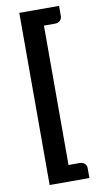

<svg xmlns="http://www.w3.org/2000/svg" viewBox="-102 -823 547 1027"><g transform="rotate(-10 172.0 -309.5)"><path d="M297 158H81V-777H297V-722Q297 -708 287 -697.5Q277 -687 260 -687H199V70H260Q277 70 287 80Q297 90 297 104Z"/></g></svg>

Font: Aleo ExtraBold
Style: Regular
Weight: 800
Designer: Alessio Laiso
Foundry: Alessio Laiso
Version: Version 2.001;gftools[0.9.29]